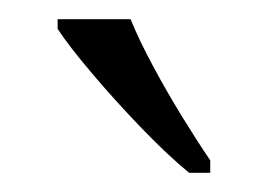

<svg xmlns="http://www.w3.org/2000/svg" viewBox="-20 -786 279 200"><path d="M177 -606Q155 -624 127.5 -652.5Q100 -681 75.5 -710Q51 -739 40 -756V-766H116Q125 -744 139.5 -717Q154 -690 170 -664Q186 -638 199 -619V-606Z"/></svg>

Font: Noto Serif Hebrew SemiCondensed Light
Style: Regular
Weight: 300
Width: 4
Designer: Monotype Design Team
Foundry: Monotype Imaging Inc.
Version: Version 2.004; ttfautohint (v1.8.4.7-5d5b)